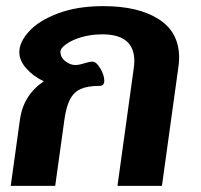

<svg xmlns="http://www.w3.org/2000/svg" viewBox="-20 -606 655 626"><path d="M564 -418Q564 -401 561 -383L508 0H363L416 -383Q418 -399 418 -407Q418 -494 314 -494Q276 -494 244.5 -484.5Q213 -475 195 -461.5Q177 -448 177 -438Q177 -419 193 -406.5Q209 -394 225 -394Q238 -394 256 -400Q271 -405 282 -405Q294 -405 307 -383Q320 -361 320 -343Q320 -326 305 -326Q266 -326 243.5 -316Q221 -306 208.5 -282.5Q196 -259 190 -216L160 0H15L45 -216Q56 -296 123 -341Q90 -356 66.5 -382Q43 -408 43 -436Q43 -469 75 -504Q107 -539 169.5 -562.5Q232 -586 317 -586Q431 -586 497.5 -543.5Q564 -501 564 -418Z"/></svg>

Font: Krub
Style: Bold Italic
Weight: 700
Italic angle: -8°
Designer: Ekaluck Peanpanawate
Foundry: Cadson Demak Co.,Ltd.
Version: Version 1.000; ttfautohint (v1.6)